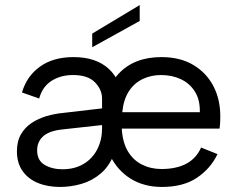

<svg xmlns="http://www.w3.org/2000/svg" viewBox="-20 -733 938 760"><path d="M533 -713V-650L345 -546V-600ZM621 7Q550 7 497.5 -25.5Q445 -58 416 -117Q387 -176 387 -255Q387 -373 448.5 -440Q510 -507 619 -507Q693 -507 745 -476Q797 -445 824.5 -392.5Q852 -340 852 -273Q852 -263 851.5 -250.5Q851 -238 849 -224H462Q465 -170 486 -134.5Q507 -99 542 -81.5Q577 -64 619 -64Q678 -64 717.5 -85Q757 -106 776 -149L841 -123Q813 -65 759 -29Q705 7 621 7ZM771 -289Q772 -338 751.5 -370.5Q731 -403 696 -419.5Q661 -436 617 -436Q578 -436 544.5 -420Q511 -404 490 -371.5Q469 -339 464 -289ZM425 -201 432 -125Q413 -75 378.5 -46Q344 -17 302 -5Q260 7 218 7Q168 7 129.5 -9Q91 -25 69 -56.5Q47 -88 47 -134Q47 -174 63 -201.5Q79 -229 105.5 -246.5Q132 -264 164.5 -273.5Q197 -283 230 -286L384 -304V-343Q384 -378 356 -407Q328 -436 269 -436Q220 -436 184 -413Q148 -390 135 -343L67 -367Q86 -432 138.5 -469.5Q191 -507 271 -507Q360 -507 410.5 -460.5Q461 -414 461 -338V-250ZM384 -238 230 -221Q177 -216 152 -194.5Q127 -173 127 -138Q127 -98 156.5 -80.5Q186 -63 227 -63Q276 -63 311.5 -84.5Q347 -106 365.5 -143Q384 -180 384 -224Z"/></svg>

Font: Albert Sans
Style: Regular
Weight: 400
Designer: Andreas Rasmussen
Foundry: a.Foundry
Version: Version 1.025